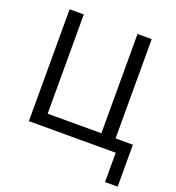

<svg xmlns="http://www.w3.org/2000/svg" viewBox="-157 -834 1049 1145"><g transform="rotate(20 368.0 -262.0)"><path d="M639 0H88V-710H178V-80H519V-710H609V-80H719V186H639Z"/></g></svg>

Font: PTCRaleway Medium
Style: Regular
Weight: 500
Designer: Matt McInerney, Pablo Impallari, Rodrigo Fuenzalida
Foundry: Matt McInerney, Pablo Impallari, Rodrigo Fuenzalida
Version: Version 3.000g; ttfautohint (v1.5) -l 8 -r 28 -G 28 -x 14 -D